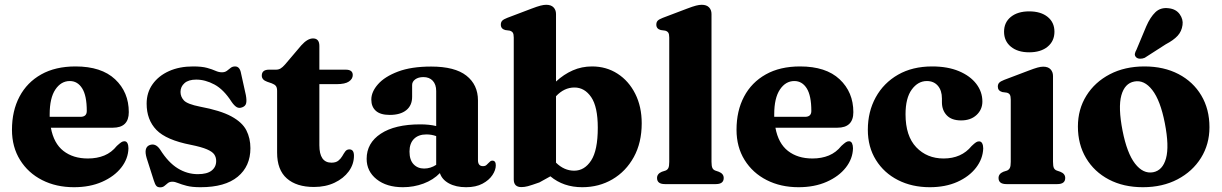

<svg xmlns="http://www.w3.org/2000/svg" viewBox="-20 -769 5103 802"><path d="M518 -300.5Q518 -235.5 451 -235.5H192.5Q204.5 -170 245 -138.5Q285.5 -107 347 -107Q385.5 -107 415.8 -119.5Q446 -132 468 -159.5Q480 -170.5 486.5 -174.8Q493 -179 499.5 -179Q508.5 -179 512.5 -170.5Q516.5 -162 516.5 -149.5Q515.5 -106 486.5 -69Q457.5 -32 406.5 -9.5Q355.5 13 289 13Q214.5 13 156 -16.8Q97.5 -46.5 63.8 -100.8Q30 -155 30 -227Q30 -306 61.5 -365.5Q93 -425 152.2 -458.2Q211.5 -491.5 295.5 -491.5Q403.5 -491.5 460.8 -437.8Q518 -384 518 -300.5ZM187.5 -291.5Q187.5 -286 187.5 -281H316Q342.5 -281 342.5 -305.5Q342.5 -369.5 323.2 -400Q304 -430.5 271.5 -430.5Q235 -430.5 211.2 -395Q187.5 -359.5 187.5 -291.5Z M799.5 -436.5Q767.5 -436.5 750.8 -421.8Q734 -407 734 -385Q734 -365 748.2 -349.5Q762.5 -334 815.5 -323.5Q901 -307.5 946.5 -282.8Q992 -258 1009 -224.8Q1026 -191.5 1026 -150Q1026 -74.5 973 -30.8Q920 13 817.5 13Q782 13 760 7.2Q738 1.5 724.2 -4.2Q710.5 -10 700 -10Q688.5 -10 681.2 -4.2Q674 1.5 667 7.5Q660 13.5 649 13.5Q638 13.5 632.8 7.2Q627.5 1 622.5 -15L592.5 -109Q579.5 -153 605 -163Q630 -172.5 649 -144Q683 -90 722.5 -65.8Q762 -41.5 806.5 -41.5Q845 -41.5 864 -56.5Q883 -71.5 883 -96.5Q883 -112 875 -123.8Q867 -135.5 844.5 -145.2Q822 -155 777.5 -164Q674.5 -184 633.5 -226.2Q592.5 -268.5 592.5 -336Q592.5 -382.5 617.5 -417.5Q642.5 -452.5 686 -472Q729.5 -491.5 786.5 -491.5Q823 -491.5 844.8 -485.5Q866.5 -479.5 880.2 -473.2Q894 -467 907 -467Q919.5 -467 927.8 -473.2Q936 -479.5 943.5 -485.5Q951 -491.5 962 -491.5Q982 -491.5 987 -462L1007 -371.5Q1011 -349.5 1008.2 -337.8Q1005.5 -326 992.5 -321Q979 -315.5 968.8 -321.5Q958.5 -327.5 947.5 -343.5Q914.5 -395 876 -415.8Q837.5 -436.5 799.5 -436.5Z M1115 -421 1096 -427.5Q1073.5 -435.5 1073.5 -453Q1073.5 -478 1104 -478H1133Q1143.5 -478 1151.8 -482.8Q1160 -487.5 1171 -500L1238.5 -579.5Q1264.5 -608.5 1287.5 -608.5Q1314 -608.5 1314 -577V-478H1424Q1453.5 -478 1453.5 -455.5Q1453.5 -439.5 1437.5 -428.5Q1421.5 -417.5 1386 -417.5H1314V-162.5Q1314 -89.5 1364.5 -89.5Q1383 -89.5 1393.2 -97.8Q1403.5 -106 1409.8 -117Q1416 -128 1422.2 -136.5Q1428.5 -145 1439.5 -145Q1458.5 -145 1458.5 -118.5Q1458.5 -83 1436.8 -53.2Q1415 -23.5 1377.5 -5.8Q1340 12 1291.5 12Q1218.5 12 1178 -23.8Q1137.5 -59.5 1137.5 -131.5V-389.5Q1137.5 -403.5 1132.2 -410Q1127 -416.5 1115 -421Z M1511.5 -105.5Q1511.5 -171.5 1570.5 -210.5Q1629.5 -249.5 1735.5 -249.5Q1773 -249.5 1802 -242.5V-389Q1802 -416 1787.8 -431.5Q1773.5 -447 1748.5 -447Q1727.5 -447 1714.5 -437.5Q1701.5 -428 1701.5 -414V-364.5Q1701.5 -328.5 1677 -308.8Q1652.5 -289 1608 -289Q1569 -289 1550 -306Q1531 -323 1531 -353Q1531 -385.5 1559 -417.2Q1587 -449 1642.5 -470Q1698 -491 1781 -491Q1880 -491 1928.2 -453Q1976.5 -415 1976.5 -349.5V-100Q1976.5 -75 1997.5 -75Q2007 -75 2012.2 -80Q2017.5 -85 2022 -89.5Q2025 -93 2028.5 -95.5Q2032 -98 2036.5 -98Q2051 -98 2051 -78.5Q2051 -59 2037 -37.8Q2023 -16.5 1995.5 -1.8Q1968 13 1927 13Q1884.5 13 1855.2 -3Q1826 -19 1817.5 -46Q1790 -17.5 1749 -2.2Q1708 13 1663 13Q1595 13 1553.2 -20.2Q1511.5 -53.5 1511.5 -105.5ZM1690.5 -136Q1690.5 -101 1707.5 -83Q1724.5 -65 1751.5 -65Q1778.5 -65 1802 -80.5V-200.5Q1782.5 -207.5 1761 -207.5Q1728 -207.5 1709.2 -188.8Q1690.5 -170 1690.5 -136Z M2302.5 -710.5V-428.5Q2335 -458.5 2372.5 -475Q2410 -491.5 2453 -491.5Q2512.5 -491.5 2559.5 -461.2Q2606.5 -431 2633.5 -377.2Q2660.5 -323.5 2660.5 -254Q2660.5 -173 2627.5 -113Q2594.5 -53 2538.2 -20Q2482 13 2412 13Q2333.5 13 2279 -32.5L2233 -7Q2199 5 2184.8 8.8Q2170.5 12.5 2158 12.5Q2126 12.5 2126 -19.5V-612Q2126 -626.5 2122 -632.5Q2118 -638.5 2109 -641L2090.5 -643.5Q2072 -648.5 2072 -666Q2072 -676.5 2077.8 -682.5Q2083.5 -688.5 2099 -694.5L2200.5 -733Q2224 -742 2237.8 -745.5Q2251.5 -749 2261.5 -749Q2282 -749 2292.2 -738.2Q2302.5 -727.5 2302.5 -710.5ZM2379.5 -403.5Q2336.5 -403.5 2302.5 -367V-89.5Q2336.5 -56 2378.5 -56Q2421.5 -56 2449.2 -98.5Q2477 -141 2477 -235.5Q2477 -323 2449.5 -363.2Q2422 -403.5 2379.5 -403.5Z M2952 -710.5V-93.5Q2952 -75 2955.8 -67.2Q2959.5 -59.5 2968 -56.5L2982.5 -51.5Q3003 -43.5 3003 -25.5Q3003 0 2970 0H2757.5Q2724.5 0 2724.5 -25.5Q2724.5 -43 2744.5 -51.5L2760 -56.5Q2768 -59.5 2771.8 -67.2Q2775.5 -75 2775.5 -93V-612Q2775.5 -626.5 2771.5 -632.5Q2767.5 -638.5 2758.5 -641L2740 -643.5Q2721.5 -648.5 2721.5 -666Q2721.5 -676.5 2727.2 -682.5Q2733 -688.5 2748.5 -694.5L2850 -733Q2873.5 -742 2887.2 -745.5Q2901 -749 2911 -749Q2931.5 -749 2941.8 -738.2Q2952 -727.5 2952 -710.5Z M3544.5 -300.5Q3544.5 -235.5 3477.5 -235.5H3219Q3231 -170 3271.5 -138.5Q3312 -107 3373.5 -107Q3412 -107 3442.2 -119.5Q3472.5 -132 3494.5 -159.5Q3506.5 -170.5 3513 -174.8Q3519.5 -179 3526 -179Q3535 -179 3539 -170.5Q3543 -162 3543 -149.5Q3542 -106 3513 -69Q3484 -32 3433 -9.5Q3382 13 3315.5 13Q3241 13 3182.5 -16.8Q3124 -46.5 3090.2 -100.8Q3056.5 -155 3056.5 -227Q3056.5 -306 3088 -365.5Q3119.5 -425 3178.8 -458.2Q3238 -491.5 3322 -491.5Q3430 -491.5 3487.2 -437.8Q3544.5 -384 3544.5 -300.5ZM3214 -291.5Q3214 -286 3214 -281H3342.5Q3369 -281 3369 -305.5Q3369 -369.5 3349.8 -400Q3330.5 -430.5 3298 -430.5Q3261.5 -430.5 3237.8 -395Q3214 -359.5 3214 -291.5Z M4083.5 -345Q4083.5 -311.5 4059.2 -288.8Q4035 -266 3994.5 -266Q3955 -266 3934.8 -287.2Q3914.5 -308.5 3914.5 -342V-357.5Q3914.5 -391 3897.5 -410.8Q3880.5 -430.5 3851.5 -430.5Q3814.5 -430.5 3788.5 -395Q3762.5 -359.5 3762.5 -291.5Q3762.5 -201 3807.2 -154Q3852 -107 3921.5 -107Q3996 -107 4038.5 -159Q4050.5 -170.5 4056.8 -174.5Q4063 -178.5 4069.5 -178.5Q4078.5 -178.5 4082.8 -170Q4087 -161.5 4087 -149Q4085.5 -105.5 4057 -68.5Q4028.5 -31.5 3978.8 -9.2Q3929 13 3864 13Q3789.5 13 3731 -16.8Q3672.5 -46.5 3638.8 -100.8Q3605 -155 3605 -227Q3605 -302.5 3638 -362.5Q3671 -422.5 3731.2 -457Q3791.5 -491.5 3873.5 -491.5Q3938.5 -491.5 3985.5 -471.8Q4032.5 -452 4058 -418.8Q4083.5 -385.5 4083.5 -345Z M4279 -550.5Q4231 -550.5 4202.5 -574Q4174 -597.5 4174 -636.5Q4174 -675.5 4202.5 -698.5Q4231 -721.5 4279 -721.5Q4327.5 -721.5 4356 -698.5Q4384.5 -675.5 4384.5 -636.5Q4384.5 -597.5 4356 -574Q4327.5 -550.5 4279 -550.5ZM4378.5 -451.5V-93.5Q4378.5 -75 4382.2 -67.2Q4386 -59.5 4394.5 -56.5L4409 -51.5Q4429.5 -43.5 4429.5 -25.5Q4429.5 0 4396.5 0H4184Q4151 0 4151 -25.5Q4151 -43 4171 -51.5L4186.5 -56.5Q4194.5 -60 4198.2 -67.5Q4202 -75 4202 -93V-353Q4202 -367.5 4198 -373.8Q4194 -380 4185 -382L4166.5 -384.5Q4148 -390 4148 -407Q4148 -417.5 4153.8 -423.5Q4159.5 -429.5 4175 -435.5L4276.5 -474Q4300 -483 4313.8 -486.8Q4327.5 -490.5 4337.5 -490.5Q4358 -490.5 4368.2 -479.5Q4378.5 -468.5 4378.5 -451.5Z M4760.5 -491.5Q4841.5 -491.5 4902.8 -459.5Q4964 -427.5 4998 -370.2Q5032 -313 5032 -237.5Q5032 -166.5 4996.8 -109.8Q4961.5 -53 4898.8 -20Q4836 13 4754 13Q4673 13 4611.8 -19.2Q4550.5 -51.5 4516.5 -108.8Q4482.5 -166 4482.5 -240.5Q4482.5 -312.5 4517.8 -369.2Q4553 -426 4615.8 -458.8Q4678.5 -491.5 4760.5 -491.5ZM4796.5 -49.5Q4836.5 -57 4850.5 -107.5Q4864.5 -158 4845.5 -255Q4827 -349.5 4793.2 -393Q4759.5 -436.5 4718 -428.5Q4678 -421 4664 -370.8Q4650 -320.5 4669 -223Q4687.5 -129 4721.2 -85.5Q4755 -42 4796.5 -49.5ZM4768 -659Q4784.5 -697 4806.2 -718Q4828 -739 4862 -734.5Q4892.5 -731 4907.8 -709.5Q4923 -688 4919.5 -664.5Q4916 -638 4899 -619.5Q4882 -601 4849.5 -584L4761.5 -527.5Q4752 -523.5 4742 -523.8Q4732 -524 4726 -529.5Q4719 -536.5 4720.5 -544.5Q4722 -552.5 4727 -561Z"/></svg>

Font: Fraunces 9pt S000
Style: Bold
Weight: 700
Version: Version 1.000; ttfautohint (v1.8.3)